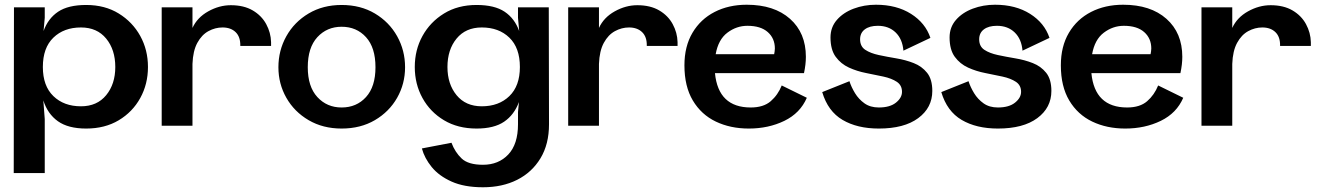

<svg xmlns="http://www.w3.org/2000/svg" viewBox="-20 -531 5567 811"><path d="M39 -500H169V-456L164 -400Q183 -453 225.5 -481.5Q268 -510 344 -510Q423 -510 481.5 -474Q540 -438 572.5 -379Q605 -320 605 -248Q605 -176 572.5 -117Q540 -58 481.5 -23Q423 12 344 12Q268 12 224.5 -19Q181 -50 163 -107L169 -28V200H38ZM322 -415Q250 -415 205.5 -372Q161 -329 161 -248Q161 -168 205.5 -125Q250 -82 322 -82Q390 -82 428.5 -129Q467 -176 467 -248Q467 -321 428.5 -368Q390 -415 322 -415Z M663 0V-500H793V-413Q813 -457 859.5 -483Q906 -509 955 -509Q1010 -509 1047.5 -487Q1085 -465 1104.5 -429Q1124 -393 1125 -353Q1125 -344 1125 -337H995Q996 -375 975.5 -395Q955 -415 920 -415Q889 -415 860.5 -399.5Q832 -384 813.5 -350Q795 -316 793 -261V0Z M1423 12Q1344 12 1283.5 -23.5Q1223 -59 1189.5 -118Q1156 -177 1156 -247Q1156 -318 1189.5 -378Q1223 -438 1283.5 -474Q1344 -510 1423 -510Q1503 -510 1563.5 -474Q1624 -438 1657.5 -378Q1691 -318 1691 -247Q1691 -177 1657.5 -118Q1624 -59 1563.5 -23.5Q1503 12 1423 12ZM1423 -77Q1486 -77 1526 -121Q1566 -165 1566 -247Q1566 -330 1526 -374Q1486 -418 1423 -418Q1361 -418 1320.5 -374Q1280 -330 1280 -247Q1280 -165 1320.5 -121Q1361 -77 1423 -77Z M2020 260Q1941 260 1887.5 236Q1834 212 1803.5 174.5Q1773 137 1762 96L1887 72Q1902 112 1930 138.5Q1958 165 2020 165Q2086 165 2127 121.5Q2168 78 2168 -6V-58L2172 -100Q2152 -46 2109.5 -17Q2067 12 1993 12Q1914 12 1855.5 -23Q1797 -58 1764.5 -117Q1732 -176 1732 -248Q1732 -320 1764.5 -379Q1797 -438 1855.5 -474Q1914 -510 1993 -510Q2069 -510 2111.5 -481.5Q2154 -453 2173 -400L2168 -456V-500H2298L2299 -6Q2299 78 2263 137.5Q2227 197 2164.5 228.5Q2102 260 2020 260ZM2015 -415Q1947 -415 1908.5 -368Q1870 -321 1870 -248Q1870 -176 1908.5 -129Q1947 -82 2015 -82Q2087 -82 2131.5 -125Q2176 -168 2176 -248Q2176 -329 2131.5 -372Q2087 -415 2015 -415Z M2380 0V-500H2510V-413Q2530 -457 2576.5 -483Q2623 -509 2672 -509Q2727 -509 2764.5 -487Q2802 -465 2821.5 -429Q2841 -393 2842 -353Q2842 -344 2842 -337H2712Q2713 -375 2692.5 -395Q2672 -415 2637 -415Q2606 -415 2577.5 -399.5Q2549 -384 2530.5 -350Q2512 -316 2510 -261V0Z M3388 -118Q3360 -53 3293 -20.5Q3226 12 3143 12Q3065 12 3003.5 -17.5Q2942 -47 2906.5 -106.5Q2871 -166 2871 -255Q2871 -335 2905 -392.5Q2939 -450 2998.5 -480.5Q3058 -511 3134 -511Q3250 -511 3317 -451.5Q3384 -392 3384 -291Q3384 -259 3376 -222H3000Q3014 -77 3151 -77Q3205 -77 3235.5 -103.5Q3266 -130 3282 -170ZM3137 -422Q3091 -422 3052.5 -393Q3014 -364 3003 -302H3250Q3251 -308 3252 -314Q3253 -320 3253 -326Q3253 -369 3223 -395.5Q3193 -422 3137 -422Z M3680 -511Q3767 -511 3828 -472.5Q3889 -434 3910 -371L3796 -317Q3792 -366 3763 -394Q3734 -422 3688 -422Q3653 -422 3633 -407Q3613 -392 3613 -365Q3613 -335 3635 -320.5Q3657 -306 3692 -298.5Q3727 -291 3766 -284.5Q3805 -278 3839.5 -264.5Q3874 -251 3896 -223.5Q3918 -196 3918 -147Q3918 -76 3858.5 -32Q3799 12 3692 12Q3601 12 3539 -24.5Q3477 -61 3453 -142L3568 -188Q3576 -163 3591.5 -137.5Q3607 -112 3631.5 -94.5Q3656 -77 3692 -77Q3739 -77 3764.5 -97.5Q3790 -118 3790 -143Q3790 -171 3768 -185.5Q3746 -200 3711.5 -207.5Q3677 -215 3638.5 -222.5Q3600 -230 3566 -245.5Q3532 -261 3510 -291Q3488 -321 3488 -373Q3488 -416 3515 -447Q3542 -478 3586 -494.5Q3630 -511 3680 -511Z M4183 -511Q4270 -511 4331 -472.5Q4392 -434 4413 -371L4299 -317Q4295 -366 4266 -394Q4237 -422 4191 -422Q4156 -422 4136 -407Q4116 -392 4116 -365Q4116 -335 4138 -320.5Q4160 -306 4195 -298.5Q4230 -291 4269 -284.5Q4308 -278 4342.5 -264.5Q4377 -251 4399 -223.5Q4421 -196 4421 -147Q4421 -76 4361.5 -32Q4302 12 4195 12Q4104 12 4042 -24.5Q3980 -61 3956 -142L4071 -188Q4079 -163 4094.5 -137.5Q4110 -112 4134.5 -94.5Q4159 -77 4195 -77Q4242 -77 4267.5 -97.5Q4293 -118 4293 -143Q4293 -171 4271 -185.5Q4249 -200 4214.5 -207.5Q4180 -215 4141.5 -222.5Q4103 -230 4069 -245.5Q4035 -261 4013 -291Q3991 -321 3991 -373Q3991 -416 4018 -447Q4045 -478 4089 -494.5Q4133 -511 4183 -511Z M4978 -118Q4950 -53 4883 -20.5Q4816 12 4733 12Q4655 12 4593.5 -17.5Q4532 -47 4496.5 -106.5Q4461 -166 4461 -255Q4461 -335 4495 -392.5Q4529 -450 4588.5 -480.5Q4648 -511 4724 -511Q4840 -511 4907 -451.5Q4974 -392 4974 -291Q4974 -259 4966 -222H4590Q4604 -77 4741 -77Q4795 -77 4825.5 -103.5Q4856 -130 4872 -170ZM4727 -422Q4681 -422 4642.5 -393Q4604 -364 4593 -302H4840Q4841 -308 4842 -314Q4843 -320 4843 -326Q4843 -369 4813 -395.5Q4783 -422 4727 -422Z M5055 0V-500H5185V-413Q5205 -457 5251.5 -483Q5298 -509 5347 -509Q5402 -509 5439.5 -487Q5477 -465 5496.5 -429Q5516 -393 5517 -353Q5517 -344 5517 -337H5387Q5388 -375 5367.5 -395Q5347 -415 5312 -415Q5281 -415 5252.5 -399.5Q5224 -384 5205.5 -350Q5187 -316 5185 -261V0Z"/></svg>

Font: Panamera
Style: Bold
Weight: 700
Designer: Bastien Sozeau
Foundry: NBR — Bastien Sozeau
Version: Version 3.002; ttfautohint (v1.8.4.7-5d5b);gftools[0.9.33]